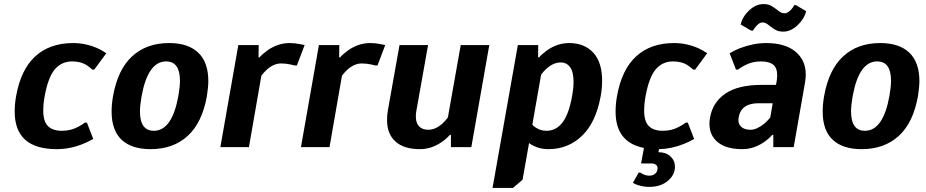

<svg xmlns="http://www.w3.org/2000/svg" viewBox="-20 -721 4540 941"><path d="M52 -174Q52 -212 59 -250Q82 -380 153 -445Q224 -510 339 -510Q399 -510 457 -485Q476 -477 501 -460L442 -380H432Q422 -390 407 -400Q378 -420 334 -420Q282 -420 249 -381.5Q216 -343 199 -250Q192 -212 192 -179Q192 -126 215 -103Q238 -80 284 -80Q328 -80 364 -100Q382 -109 396 -120H406L437 -40Q407 -23 385 -15Q323 10 258 10Q52 10 52 -174Z M527 -174Q527 -211 534 -250Q557 -380 627.5 -445Q698 -510 809 -510Q902 -510 951.5 -463Q1001 -416 1001 -323Q1001 -296 994 -250Q971 -120 900 -55Q829 10 718 10Q625 10 576 -36Q527 -82 527 -174ZM854 -250Q862 -296 862 -325Q862 -420 794 -420Q705 -420 674 -250Q666 -204 666 -175Q666 -80 734 -80Q823 -80 854 -250Z M1148 -500H1248L1247 -440H1252Q1265 -455 1292 -475Q1343 -510 1399 -510Q1424 -510 1449 -505Q1465 -501 1473 -500L1435 -400H1425Q1418 -401 1404 -405Q1382 -410 1357 -410Q1322 -410 1288 -380Q1273 -366 1261 -350L1200 0H1060Z M1543 -500H1643L1642 -440H1647Q1660 -455 1687 -475Q1738 -510 1794 -510Q1819 -510 1844 -505Q1860 -501 1868 -500L1830 -400H1820Q1813 -401 1799 -405Q1777 -410 1752 -410Q1717 -410 1683 -380Q1668 -366 1656 -350L1595 0H1455Z M1877 -133Q1877 -159 1881 -180L1938 -500H2078L2021 -180Q2018 -164 2018 -151Q2018 -118 2034 -101.5Q2050 -85 2079 -85Q2114 -85 2148 -115Q2163 -129 2175 -145L2238 -500H2378L2290 0H2190V-60H2185Q2165 -38 2145 -25Q2095 10 2038 10Q1960 10 1918.5 -27Q1877 -64 1877 -133Z M2518 -500H2618L2617 -440H2622Q2635 -455 2662 -475Q2713 -510 2769 -510Q2844 -510 2887.5 -463Q2931 -416 2931 -325Q2931 -288 2924 -250Q2901 -122 2833 -56Q2765 10 2668 10Q2628 10 2598 -5Q2582 -12 2573 -20L2541 160L2494 200H2394ZM2784 -250Q2791 -288 2791 -319Q2791 -369 2774 -392Q2757 -415 2728 -415Q2693 -415 2659 -385Q2644 -372 2632 -355L2589 -110Q2596 -101 2607 -95Q2630 -80 2659 -80Q2704 -80 2735.5 -119Q2767 -158 2784 -250Z M3144 -250Q3137 -212 3137 -179Q3137 -126 3160 -103Q3183 -80 3229 -80Q3273 -80 3309 -100Q3327 -109 3341 -120H3351L3382 -40Q3352 -23 3330 -15Q3269 9 3210 10L3207 25Q3244 25 3266 45.5Q3288 66 3288 96Q3288 136 3253 165.5Q3218 195 3162 195Q3133 195 3103 185Q3089 180 3082 175L3110 125H3119Q3120 126 3125.5 129.5Q3131 133 3141 136.5Q3151 140 3162 140Q3178 140 3189 132Q3200 124 3202 110Q3205 96 3196.5 88Q3188 80 3172 80H3122L3136 4Q2997 -23 2997 -174Q2997 -212 3004 -250Q3027 -380 3098 -445Q3169 -510 3284 -510Q3344 -510 3402 -485Q3421 -477 3446 -460L3387 -380H3377Q3367 -390 3352 -400Q3323 -420 3279 -420Q3227 -420 3194 -381.5Q3161 -343 3144 -250Z M3457 -115Q3457 -130 3460 -145Q3473 -220 3535.5 -262.5Q3598 -305 3713 -305H3783L3786 -320Q3789 -338 3789 -352Q3789 -388 3769.5 -404Q3750 -420 3709 -420Q3665 -420 3629 -400Q3611 -391 3597 -380H3587L3556 -460Q3583 -476 3607 -485Q3674 -510 3734 -510Q3828 -510 3878.5 -468Q3929 -426 3929 -356Q3929 -338 3926 -320L3870 0H3770V-60H3765Q3745 -38 3725 -25Q3675 10 3618 10Q3540 10 3498.5 -23.5Q3457 -57 3457 -115ZM3726 -115Q3739 -126 3755 -145L3767 -215H3697Q3612 -215 3600 -145Q3599 -141 3599 -132Q3599 -111 3614.5 -98Q3630 -85 3659 -85Q3688 -85 3726 -115ZM3931 -666Q3921 -627 3888 -596.5Q3855 -566 3819 -566Q3798 -566 3784 -573Q3770 -580 3755 -592Q3743 -602 3735 -606.5Q3727 -611 3717 -611Q3706 -611 3695.5 -602Q3685 -593 3678.5 -583.5Q3672 -574 3670 -571H3661L3610 -601Q3620 -641 3652.5 -671Q3685 -701 3722 -701Q3742 -701 3755.5 -694.5Q3769 -688 3786 -675Q3798 -665 3806 -660.5Q3814 -656 3825 -656Q3836 -656 3847 -664.5Q3858 -673 3865.5 -684Q3873 -695 3872 -696H3881Z M4012 -174Q4012 -211 4019 -250Q4042 -380 4112.5 -445Q4183 -510 4294 -510Q4387 -510 4436.5 -463Q4486 -416 4486 -323Q4486 -296 4479 -250Q4456 -120 4385 -55Q4314 10 4203 10Q4110 10 4061 -36Q4012 -82 4012 -174ZM4339 -250Q4347 -296 4347 -325Q4347 -420 4279 -420Q4190 -420 4159 -250Q4151 -204 4151 -175Q4151 -80 4219 -80Q4308 -80 4339 -250Z"/></svg>

Font: Scada
Style: Bold Italic
Weight: 700
Italic angle: -10°
Version: Version 4.000